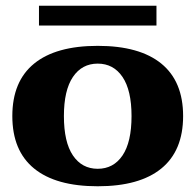

<svg xmlns="http://www.w3.org/2000/svg" viewBox="-20 -640 682 670"><path d="M116 -620H526V-551H116ZM23 -235Q23 -356 99 -418Q175 -480 321 -480Q467 -480 543 -418Q619 -356 619 -235Q619 -114 543 -52Q467 10 321 10Q175 10 99 -52Q23 -114 23 -235ZM439 -235Q439 -325 407.5 -371.5Q376 -418 321 -418Q266 -418 234.5 -371.5Q203 -325 203 -235Q203 -144 234.5 -97.5Q266 -51 321 -51Q376 -51 407.5 -97.5Q439 -144 439 -235Z"/></svg>

Font: Taviraj
Style: Bold
Weight: 700
Designer: Katatrad Team
Foundry: CadsonDemak
Version: Version 1.001